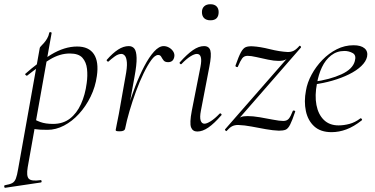

<svg xmlns="http://www.w3.org/2000/svg" viewBox="-80 -613 1773 908"><path d="M-55 275Q-59 276 -60 270Q-61 264 -57 263Q-34 259 -22.5 253Q-11 247 -5 231.5Q1 216 6 185L108 -386Q108 -389 114 -395Q120 -401 128 -410Q136 -419 143 -431Q150 -443 153 -458Q154 -462 159.5 -461Q165 -460 164 -456L51 178Q44 219 56 232Q68 245 111 239Q115 237 116.5 243Q118 249 113 250ZM145 1Q105 1 88 -2Q71 -5 57 -8L67 -58Q86 -45 110.5 -36Q135 -27 171 -27Q218 -27 250.5 -52Q283 -77 303 -121Q323 -165 330 -220Q335 -255 331.5 -287Q328 -319 310 -339.5Q292 -360 250 -360Q203 -360 156.5 -332Q110 -304 48 -255Q45 -254 41 -258.5Q37 -263 40 -264Q99 -317 162 -355Q225 -393 285 -393Q340 -393 364 -357Q388 -321 378 -253Q371 -202 348.5 -156Q326 -110 293.5 -74.5Q261 -39 222.5 -19Q184 1 145 1Z M512 -6 502 -7Q510 -50 525 -102Q540 -154 560 -205.5Q580 -257 602.5 -300Q625 -343 648.5 -369Q672 -395 694 -395Q707 -395 719.5 -388Q732 -381 739.5 -369Q747 -357 744 -343Q741 -330 733.5 -324.5Q726 -319 715 -319Q700 -319 693.5 -327.5Q687 -336 682.5 -344.5Q678 -353 668 -353Q653 -353 635.5 -329Q618 -305 599 -266Q580 -227 563 -180.5Q546 -134 532.5 -88Q519 -42 512 -6ZM487 8Q474 8 470.5 6.5Q467 5 467 2Q467 -1 472.5 -26.5Q478 -52 482 -74L513 -249Q522 -295 520 -318Q518 -341 510.5 -349.5Q503 -358 494 -358Q479 -358 462.5 -346Q446 -334 433 -322Q431 -320 427 -323.5Q423 -327 425 -330Q453 -362 478.5 -378.5Q504 -395 529 -395Q546 -395 555.5 -383Q565 -371 566 -339.5Q567 -308 556 -249L512 -6Q510 8 487 8Z M853 9Q831 9 823.5 -11Q816 -31 827 -89L868 -297Q880 -358 851 -358Q839 -358 820 -346Q801 -334 779 -311Q776 -307 771.5 -311.5Q767 -316 771 -319Q805 -357 832.5 -376Q860 -395 885 -395Q909 -395 915 -373.5Q921 -352 910 -297L870 -89Q864 -58 869 -43Q874 -28 887 -28Q898 -28 917 -40Q936 -52 958 -75Q962 -79 966 -74.5Q970 -70 966 -67Q933 -29 905.5 -10Q878 9 853 9ZM915 -517Q896 -517 885.5 -527Q875 -537 875 -556Q875 -573 885.5 -583Q896 -593 915 -593Q934 -593 944 -583Q954 -573 954 -556Q954 -517 915 -517Z M991 7Q989 8 986 4Q983 0 984 -1L1298 -360L1292 -349Q1279 -335 1268.5 -330Q1258 -325 1237 -325Q1216 -325 1187.5 -331Q1159 -337 1133 -343Q1107 -349 1091 -349Q1074 -349 1065 -336.5Q1056 -324 1045 -298Q1044 -294 1038 -296.5Q1032 -299 1034 -304Q1049 -347 1059.5 -366Q1070 -385 1082 -390Q1094 -395 1115 -394Q1150 -392 1196 -380.5Q1242 -369 1281 -367Q1297 -367 1309 -373Q1321 -379 1336 -396Q1339 -398 1342 -394Q1345 -390 1343 -388L1030 -29L1036 -41Q1049 -55 1059.5 -59.5Q1070 -64 1091 -64Q1116 -64 1148.5 -58.5Q1181 -53 1211.5 -47Q1242 -41 1260 -41Q1277 -41 1286 -52Q1295 -63 1305 -89Q1306 -91 1311.5 -90Q1317 -89 1316 -85Q1302 -43 1292 -23.5Q1282 -4 1270.5 0.5Q1259 5 1239 5Q1211 4 1177.5 -2Q1144 -8 1110 -14.5Q1076 -21 1046 -22Q1030 -22 1018 -16Q1006 -10 991 7Z M1488 12Q1436 12 1406 -15.5Q1376 -43 1366.5 -88Q1357 -133 1367 -185Q1373 -222 1393.5 -260Q1414 -298 1444.5 -329.5Q1475 -361 1512.5 -380Q1550 -399 1592 -399Q1627 -399 1644 -384.5Q1661 -370 1656 -345Q1651 -322 1628.5 -300.5Q1606 -279 1570.5 -261.5Q1535 -244 1491.5 -231.5Q1448 -219 1401 -213L1403 -226Q1481 -237 1534.5 -261.5Q1588 -286 1598 -324Q1606 -352 1588 -362Q1570 -372 1549 -372Q1513 -372 1486 -351Q1459 -330 1442.5 -295Q1426 -260 1419 -218Q1408 -161 1416.5 -116.5Q1425 -72 1451.5 -46Q1478 -20 1521 -20Q1546 -20 1572.5 -27Q1599 -34 1624 -53Q1627 -55 1630.5 -51Q1634 -47 1631 -44Q1593 -14 1558 -1Q1523 12 1488 12Z"/></svg>

Font: Cormorant Infant Light
Style: Italic
Weight: 300
Italic angle: -10°
Designer: Christian Thalmann (Catharsis Fonts)
Foundry: Catharsis Fonts
Version: Version 4.001